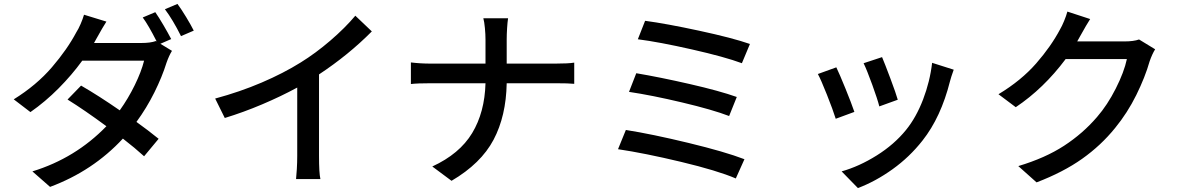

<svg xmlns="http://www.w3.org/2000/svg" viewBox="-20 -875 6020 978"><path d="M967 -719 902 -691Q860 -775 820 -828L884 -855Q904 -828 928.5 -787.5Q953 -747 967 -719ZM470 -676 459 -656H700Q747 -656 774 -666L778 -664Q736 -747 707 -786L771 -813Q789 -787 812.5 -747Q836 -707 852 -676L797 -652L856 -616Q841 -592 828 -555Q806 -484 766.5 -404.5Q727 -325 675 -254Q735 -211 788 -168L714 -79Q668 -121 606 -169Q453 -4 235 77L145 -2Q364 -69 522 -232Q411 -314 324 -368L393 -439Q483 -387 590 -313Q633 -373 666.5 -441.5Q700 -510 714 -566H399Q346 -493 278.5 -425Q211 -357 135 -304L50 -369Q166 -441 244.5 -532.5Q323 -624 369 -711Q379 -726 390.5 -752.5Q402 -779 408 -800L522 -765Q505 -739 470 -676Z M1512 -557Q1588 -604 1663 -668.5Q1738 -733 1790 -795L1874 -715Q1755 -595 1605 -496V-81Q1605 6 1612 37H1488Q1490 20 1492 -14Q1494 -48 1494 -81V-429Q1411 -384 1315.5 -343.5Q1220 -303 1125 -274L1076 -373Q1202 -407 1313 -454.5Q1424 -502 1512 -557Z M2174 -551H2453V-674Q2453 -700 2450 -732Q2447 -764 2442 -782H2568Q2565 -763 2563 -731.5Q2561 -700 2561 -674V-551H2809Q2875 -551 2905 -556V-448Q2878 -451 2808 -451H2561Q2558 -284 2494 -163Q2430 -42 2280 46L2182 -27Q2321 -91 2385 -197Q2449 -303 2453 -451H2176Q2106 -451 2073 -447V-557Q2121 -551 2174 -551Z M3800 -651 3759 -553Q3673 -585 3505.5 -623Q3338 -661 3229 -675L3266 -769Q3372 -755 3541.5 -718.5Q3711 -682 3800 -651ZM3733 -381 3694 -284Q3611 -316 3455 -353Q3299 -390 3184 -407L3221 -502Q3340 -482 3493 -447Q3646 -412 3733 -381ZM3772 -64 3728 34Q3635 -6 3449 -50.5Q3263 -95 3128 -115L3168 -213Q3301 -192 3487 -147Q3673 -102 3772 -64Z M4553 -367 4459 -333Q4450 -369 4423 -443.5Q4396 -518 4379 -553L4473 -584Q4487 -551 4515.5 -475Q4544 -399 4553 -367ZM4819 -461Q4773 -278 4679 -159Q4613 -75 4526.5 -13Q4440 49 4350 83L4267 -2Q4356 -27 4445.5 -83Q4535 -139 4595 -213Q4647 -277 4682 -368.5Q4717 -460 4728 -555L4838 -520Q4824 -481 4819 -461ZM4332 -305 4237 -270Q4223 -315 4192 -393Q4161 -471 4146 -498L4240 -532Q4256 -499 4286.5 -424Q4317 -349 4332 -305Z M5481 -689 5467 -664H5707Q5755 -664 5782 -674L5864 -624Q5849 -600 5836 -563Q5813 -482 5768 -391Q5723 -300 5660 -223Q5588 -134 5492 -66Q5396 2 5260 54L5167 -29Q5304 -70 5400 -132.5Q5496 -195 5568 -279Q5621 -340 5663.5 -424Q5706 -508 5720 -574H5408Q5296 -424 5154 -329L5066 -395Q5182 -465 5258 -552Q5334 -639 5380 -726Q5389 -741 5400 -767.5Q5411 -794 5417 -816L5533 -778Q5516 -752 5481 -689Z"/></svg>

Font: Sinter Medium
Style: Regular
Weight: 500
Foundry: Adobe & rsms
Version: Version 1.000